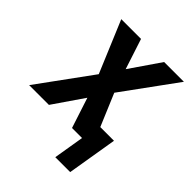

<svg xmlns="http://www.w3.org/2000/svg" viewBox="-203 -631 893 893"><g transform="rotate(45 244.0 -184.5)"><path d="M311 151 336 0H270L221 -150L118 0H-12L181 -265L74 -520H204L253 -370L356 -520H486L293 -255L360 -96H450L409 151Z"/></g></svg>

Font: Iosevka Custom
Style: Bold Italic
Weight: 700
Italic angle: -9°
Designer: Belleve Invis
Foundry: Belleve Invis
Version: Version 30.3.1; ttfautohint (v1.8.3)